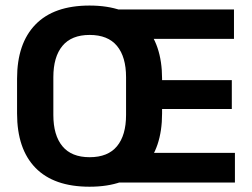

<svg xmlns="http://www.w3.org/2000/svg" viewBox="-20 -674 931 709"><path d="M310.5 15.5Q179 15.5 111 -54.2Q43 -124 43 -255V-383.5Q43 -513.5 111 -583.5Q179 -653.5 310.5 -653.5Q443 -653.5 510.8 -582.8Q578.5 -512 578.5 -383.5V-255Q578.5 -125.5 510.8 -55Q443 15.5 310.5 15.5ZM311 -93.5Q378.5 -93.5 412 -134Q445.5 -174.5 445.5 -249.5V-389Q445.5 -464 412 -504.5Q378.5 -545 311 -545Q244 -545 210.5 -504.5Q177 -464 177 -389V-249.5Q177 -174.5 210.5 -134Q244 -93.5 311 -93.5ZM399 0V-109.5H847.5V0ZM492.5 -271.5V-378H836V-271.5ZM398.5 -530.5V-639H844V-530.5Z"/></svg>

Font: Anek Odia SemiBold
Style: Regular
Weight: 600
Version: Version 1.003